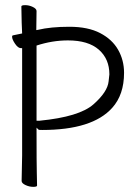

<svg xmlns="http://www.w3.org/2000/svg" viewBox="-20 -720 540 746"><path d="M66 -116V-533H61Q50 -533 38.5 -550Q27 -567 27 -577Q27 -583 32 -583L66 -590Q64 -622 63 -695Q63 -700 78 -700Q93 -700 107.5 -693Q122 -686 122 -677L121 -603L127 -604Q177 -616 249.5 -616Q322 -616 369 -591.5Q416 -567 439 -526.5Q462 -486 462 -437Q462 -352 416 -301Q339 -215 144 -215Q131 -215 130 -216L122 -224V-212Q122 -81 123 -48.5Q124 -16 124 1Q124 6 109 6Q94 6 79 -1Q64 -8 64 -17ZM134 -251Q288 -266 343 -314.5Q398 -363 402 -404Q405 -430 405 -431Q405 -491 364 -527Q323 -563 244 -563Q183 -563 122 -543V-251H134Z"/></svg>

Font: Moon Stars Kai T HW Light
Style: Regular
Weight: 300
Designer: GuiWonder
Version: Version 1.101